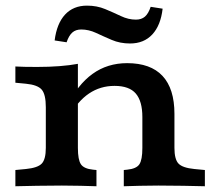

<svg xmlns="http://www.w3.org/2000/svg" viewBox="-20 -648 767 668"><path d="M195.2 -2.4Q146.7 -2.4 108.3 -1.6Q69.8 -0.8 33.5 0V-56.5L70.2 -60Q111.1 -64 125.2 -78.8Q139.4 -93.6 139.4 -133.6V-208.2H251V-133.6Q251 -91.9 261.6 -76.4Q272.1 -60.9 303.7 -57.7L315.6 -56.5V0Q288.8 -0.8 260 -1.6Q231.1 -2.4 195.2 -2.4ZM139.4 -208.2V-275Q139.4 -319.4 125.2 -336.1Q111.1 -352.7 70.2 -356.7L33.5 -360.2V-416.7Q48.7 -415.9 65.4 -415.5Q82.2 -415.1 108.8 -415.1Q151.4 -415.1 187.2 -417.9Q223.1 -420.7 251 -425.9V-416.7V-208.2ZM475.3 -208.2V-240.8Q475.3 -296 452.4 -322.6Q429.5 -349.2 378.6 -349.2Q329.2 -349.2 289.9 -322.8Q250.7 -296.5 221.5 -243.6L213.6 -279.3Q250.1 -353.5 301.9 -390.9Q353.7 -428.3 422.4 -428.3Q503.9 -428.3 545.4 -383.9Q586.9 -339.4 586.9 -252V-208.2ZM531.1 -2.4Q495.5 -2.4 466.5 -1.6Q437.5 -0.8 410.7 0V-56.5L422.6 -57.7Q454.6 -60.9 464.9 -76.4Q475.3 -91.9 475.3 -133.6V-208.2H586.9V-133.6Q586.9 -93.6 601.1 -78.8Q615.2 -64 656.1 -60L692.8 -56.5V0Q657 -0.8 618.3 -1.6Q579.6 -2.4 531.1 -2.4ZM432.4 -496.7Q397.8 -496.7 368.8 -509.1Q339.8 -521.5 314.2 -533.5Q288.6 -545.4 262.7 -545.4Q243.3 -545.4 231.4 -534.7Q219.5 -524 211.7 -500.9L170.1 -507.3Q177.5 -566.1 206.3 -597.2Q235.2 -628.4 282.7 -628.4Q317.3 -628.4 345.9 -616.4Q374.5 -604.5 400.6 -592.1Q426.6 -579.7 452.8 -579.7Q472.2 -579.7 484.3 -590.2Q496.4 -600.7 504.2 -624.3L545.8 -617.8Q539.2 -559.9 510 -528.3Q480.8 -496.7 432.4 -496.7Z"/></svg>

Font: Playfair 5pt SemiExpanded Light
Style: Regular
Weight: 300
Width: 6
Designer: Claus Eggers Sørensen
Foundry: Claus Eggers Sørensen
Version: Version 2.203